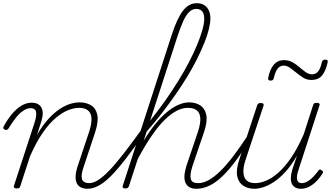

<svg xmlns="http://www.w3.org/2000/svg" viewBox="-30 -1154 2068 1191"><path d="M512 17Q490 17 472.5 8.5Q455 0 446.5 -17Q438 -34 439 -60.5Q440 -87 452 -124L524 -340Q539 -388 537.5 -420Q536 -452 516.5 -468.5Q497 -485 460 -485Q429 -485 392.5 -470.5Q356 -456 316 -422.5Q276 -389 235.5 -331Q195 -273 156 -184L96 0Q94 8 89.5 11.5Q85 15 74 15Q64 15 59 11Q54 7 56 0L183 -389Q199 -438 193.5 -460.5Q188 -483 160 -483Q138 -483 114.5 -467.5Q91 -452 68.5 -423.5Q46 -395 22 -356Q18 -351 13.5 -349Q9 -347 2 -349Q-7 -352 -9 -358Q-11 -364 -7 -370Q16 -413 44 -446.5Q72 -480 103 -498.5Q134 -517 166 -517Q187 -517 202 -510Q217 -503 225.5 -489Q234 -475 235 -455Q236 -435 228 -407L200 -318Q235 -378 271 -417Q307 -456 341.5 -478.5Q376 -501 407 -510Q438 -519 463 -519Q506 -519 535.5 -500.5Q565 -482 573.5 -442Q582 -402 561 -336L489 -119Q471 -69 478.5 -43.5Q486 -18 524 -18Q531 -18 534 -12.5Q537 -7 535.5 -0.5Q534 6 528.5 11.5Q523 17 512 17Z M512 17Q503 17 499 11.5Q495 6 496.5 -0.5Q498 -7 505 -12.5Q512 -18 524 -18Q549 -18 579.5 -37.5Q610 -57 648.5 -97Q687 -137 736 -200Q785 -263 847 -349Q855 -359 861 -356Q867 -353 869 -344.5Q871 -336 865 -328Q801 -235 750 -169Q699 -103 658 -62Q617 -21 581.5 -2Q546 17 512 17Z M1187 17Q1164 17 1147.5 8.5Q1131 0 1122 -17.5Q1113 -35 1114 -61Q1115 -87 1126 -124L1199 -340Q1214 -388 1212.5 -420Q1211 -452 1192 -468.5Q1173 -485 1134 -485Q1102 -485 1066.5 -467Q1031 -449 992.5 -411.5Q954 -374 911.5 -312.5Q869 -251 821 -161L815 -197Q861 -287 906 -349Q951 -411 993 -448Q1035 -485 1072.5 -502Q1110 -519 1142 -519Q1183 -519 1212 -500.5Q1241 -482 1249.5 -442Q1258 -402 1236 -336L1163 -121Q1147 -70 1153.5 -44Q1160 -18 1199 -18Q1206 -18 1209.5 -12.5Q1213 -7 1211.5 -0.5Q1210 6 1204 11.5Q1198 17 1187 17ZM747 15Q737 15 733 11Q729 7 731 0L1036 -940Q1069 -1041 1105 -1087.5Q1141 -1134 1189 -1134Q1218 -1134 1236.5 -1122.5Q1255 -1111 1265 -1090Q1275 -1069 1275 -1039Q1275 -1011 1265.5 -972.5Q1256 -934 1237.5 -888Q1219 -842 1193.5 -790.5Q1168 -739 1134.5 -683.5Q1101 -628 1061 -570.5Q1021 -513 976 -454.5Q931 -396 880 -338L770 0Q767 8 762 11.5Q757 15 747 15ZM901 -405Q950 -466 994 -528.5Q1038 -591 1075.5 -651.5Q1113 -712 1142.5 -769Q1172 -826 1193 -876.5Q1214 -927 1225.5 -968.5Q1237 -1010 1237 -1038Q1237 -1058 1231.5 -1071.5Q1226 -1085 1214.5 -1092Q1203 -1099 1188 -1099Q1165 -1099 1145.5 -1081.5Q1126 -1064 1108.5 -1027Q1091 -990 1071 -929Z M1188 17Q1179 17 1175 11.5Q1171 6 1172.5 -0.5Q1174 -7 1181 -12.5Q1188 -18 1200 -18Q1231 -18 1265 -37Q1299 -56 1337.5 -93.5Q1376 -131 1419 -188Q1462 -245 1512 -321Q1517 -330 1524.5 -328.5Q1532 -327 1535.5 -320.5Q1539 -314 1534 -304Q1480 -221 1435 -160Q1390 -99 1349 -60Q1308 -21 1268.5 -2Q1229 17 1188 17Z M1548 17Q1508 17 1479 -2Q1450 -21 1441.5 -61Q1433 -101 1455 -166L1565 -500Q1568 -508 1572.5 -511.5Q1577 -515 1588 -515Q1598 -515 1602.5 -511Q1607 -507 1605 -499L1493 -162Q1478 -116 1480 -83.5Q1482 -51 1500 -34.5Q1518 -18 1554 -18Q1583 -18 1619 -32.5Q1655 -47 1694.5 -81Q1734 -115 1774.5 -173.5Q1815 -232 1854 -321L1912 -501Q1915 -510 1919 -513Q1923 -516 1934 -516Q1944 -516 1949.5 -512.5Q1955 -509 1952 -501L1824 -108Q1813 -77 1812 -56.5Q1811 -36 1819 -27Q1827 -18 1842 -18Q1861 -18 1880 -30Q1899 -42 1915.5 -59.5Q1932 -77 1943 -93Q1947 -100 1952 -102Q1957 -104 1965 -98Q1973 -94 1973.5 -88.5Q1974 -83 1970 -77Q1958 -57 1938 -35Q1918 -13 1892 2Q1866 17 1836 17Q1818 17 1804 10Q1790 3 1782 -11Q1774 -25 1774 -47Q1774 -69 1782 -98L1812 -188Q1777 -128 1741 -88.5Q1705 -49 1670 -26Q1635 -3 1604 7Q1573 17 1548 17Z M1648 -654Q1630 -654 1634 -673Q1645 -726 1669 -753.5Q1693 -781 1731 -781Q1761 -781 1784 -768Q1807 -755 1826.5 -738Q1846 -721 1865.5 -707Q1885 -693 1906 -693Q1929 -693 1943.5 -711Q1958 -729 1966 -766Q1969 -784 1987 -784Q1998 -784 2001 -780Q2004 -776 2002 -765Q1990 -712 1967 -685Q1944 -658 1902 -658Q1873 -658 1851 -672Q1829 -686 1809 -702.5Q1789 -719 1769.5 -733Q1750 -747 1728 -747Q1708 -747 1693 -729Q1678 -711 1669 -672Q1667 -662 1662.5 -658Q1658 -654 1648 -654Z"/></svg>

Font: Playwrite CU Thin
Style: Regular
Weight: 250
Designer: Veronika Burian, José Scaglione
Foundry: TypeTogether
Version: Version 1.002